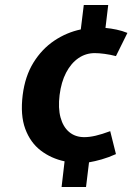

<svg xmlns="http://www.w3.org/2000/svg" viewBox="-20 -736 531 770"><path d="M227 14 239 -89Q185 -100.5 143.2 -132.5Q101.5 -164.5 81.2 -219.5Q61 -274.5 71 -355Q80.5 -430.5 114.2 -485Q148 -539.5 197.5 -572.8Q247 -606 304 -618L316 -716H414L403 -624Q425 -622 447.5 -617.2Q470 -612.5 491 -604L445 -511Q422 -517 399.2 -520Q376.5 -523 360 -523Q324 -523 294.5 -502.8Q265 -482.5 245.2 -444.8Q225.5 -407 219 -355Q212.5 -302.5 222.8 -264.8Q233 -227 257.5 -206.5Q282 -186 318 -186Q339 -186 363.8 -191.8Q388.5 -197.5 422 -210L445 -118Q415 -104.5 387.8 -96.8Q360.5 -89 337 -85L325 14Z"/></svg>

Font: Expletus Sans
Style: Bold Italic
Weight: 700
Italic angle: -7°
Version: Version 7.500